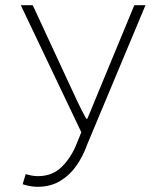

<svg xmlns="http://www.w3.org/2000/svg" viewBox="-20 -500 640 739"><path d="M124 219Q110 219 94 216Q78 213 67 209L79 170Q88 173 100.5 175.5Q113 178 126 178Q182 178 218.5 141.5Q255 105 276 51L293 9L60 -480H106L246 -178Q260 -148 277 -111.5Q294 -75 312 -43H316Q330 -75 344.5 -111.5Q359 -148 372 -178L497 -480H540L314 60Q300 100 275 136.5Q250 173 212.5 196Q175 219 124 219Z"/></svg>

Font: Source Code Pro ExtraLight Light
Style: Regular
Weight: 300
Monospace: yes
Version: Version 1.018;hotconv 1.0.116;makeotfexe 2.5.65601